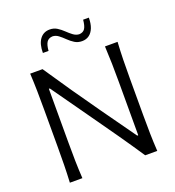

<svg xmlns="http://www.w3.org/2000/svg" viewBox="-167 -1098 1123 1230"><g transform="rotate(-20 394.5 -483.5)"><path d="M97.3 0H182.7Q178.9 -62.4 177.7 -120.1Q176.6 -177.8 176.6 -246.5V-611.2H183.2L353.7 -370.5Q431 -261.9 493.5 -172.3Q555.9 -82.8 610.9 0H693.1Q689.3 -62.4 688.1 -120.1Q686.9 -177.8 686.9 -246.5V-495.5Q686.9 -565 688.1 -623Q689.3 -680.9 693.1 -743.5H607.2Q610.4 -680.9 611.7 -623Q612.9 -565 612.9 -495.5V-135.9H606.1L436 -374.6Q372.9 -463.4 310.1 -554.3Q247.3 -645.3 181.6 -743.5H97.3Q100.6 -680.9 101.6 -623Q102.6 -565 102.6 -495.5V-246.5Q102.6 -177.8 101.6 -120.1Q100.6 -62.4 97.3 0ZM482 -825.3Q510.4 -825.3 530.6 -840.1Q550.9 -854.9 562.1 -883.4Q573.2 -911.9 573.2 -952.3H534.3Q530.7 -911.8 518.8 -893.2Q506.9 -874.7 479.7 -873.1Q458 -874.2 439.1 -888.4Q420.2 -902.5 401.4 -920.8Q382.6 -939 360.9 -952.8Q339.2 -966.7 310.9 -966.7Q268.1 -966.7 243.7 -933.8Q219.2 -900.9 219.2 -840.1H257.8Q261 -881 273.6 -899.3Q286.2 -917.6 312.7 -919.2Q334.6 -918.6 353.4 -904.2Q372.3 -889.8 390.9 -871.4Q409.6 -853 431.5 -839.1Q453.4 -825.3 482 -825.3Z"/></g></svg>

Font: Pinar-VF
Style: Regular
Weight: 300
Designer: Amin Abedi
Version: Version 3.0